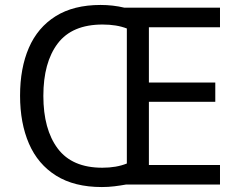

<svg xmlns="http://www.w3.org/2000/svg" viewBox="-20 -745 968 775"><path d="M386 -725Q436 -725 482 -714H868V-635H581V-412H849V-334H581V-79H868V0H488Q466 4 441.5 7Q417 10 391 10Q280 10 206.5 -36Q133 -82 97 -165Q61 -248 61 -359Q61 -470 96.5 -552Q132 -634 204.5 -679.5Q277 -725 386 -725ZM394 -646Q271 -646 213 -569.5Q155 -493 155 -358Q155 -223 213 -145.5Q271 -68 393 -68Q450 -68 492 -85V-630Q451 -646 394 -646Z"/></svg>

Font: Noto Sans Test
Style: Regular
Weight: 400
Version: Version 1.002; ttfautohint (v1.8.4.7-5d5b)